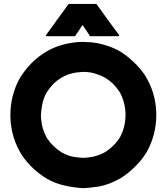

<svg xmlns="http://www.w3.org/2000/svg" viewBox="-20 -938 852 982"><path d="M402.3 -809.6Q399.4 -805.7 396.5 -801.8Q393.6 -796.9 390.6 -793Q387.7 -788.1 383.8 -782.2Q380.9 -777.3 377 -772.5Q374 -767.6 370.1 -762.7Q367.2 -757.8 364.3 -752.9Q362.3 -752.9 361.3 -752.9Q360.4 -752.9 358.4 -752.9Q343.8 -752.9 329.1 -752.9Q314.5 -752.9 300.8 -752.9Q290 -752.9 280.3 -752.9Q270.5 -752.9 260.7 -752.9Q250 -752.9 239.3 -752.9Q228.5 -752.9 216.8 -752.9Q216.8 -754.9 214.8 -757.8Q216.8 -761.7 222.7 -768.6Q234.4 -785.2 247.1 -801.8Q258.8 -818.4 270.5 -835Q279.3 -845.7 287.1 -857.4Q295.9 -869.1 303.7 -879.9Q310.5 -889.6 317.4 -899.4Q324.2 -908.2 331.1 -918Q333 -918 334 -918Q335 -918 336.9 -918Q351.6 -918 366.2 -918Q380.9 -918 396.5 -918Q406.2 -918 417 -918Q426.8 -918 437.5 -918Q446.3 -918 455.1 -918Q463.9 -918 472.7 -918Q473.6 -917 474.6 -916Q474.6 -915 475.6 -914.1Q487.3 -897.5 500 -880.9Q511.7 -864.3 523.4 -847.7Q532.2 -836.9 540 -825.2Q548.8 -814.5 556.6 -802.7Q565.4 -792 573.2 -780.3Q581.1 -769.5 589.8 -757.8Q588.9 -756.8 586.9 -752.9Q582 -752.9 573.2 -752.9Q558.6 -752.9 544.9 -752.9Q530.3 -752.9 515.6 -752.9Q505.9 -752.9 495.1 -752.9Q485.4 -752.9 475.6 -752.9Q466.8 -752.9 458 -752.9Q449.2 -752.9 440.4 -752.9Q439.5 -753.9 438.5 -754.9Q438.5 -756.8 437.5 -757.8Q432.6 -764.6 427.7 -772.5Q422.9 -779.3 418 -787.1Q414.1 -792 411.1 -796.9Q407.2 -801.8 404.3 -807.6Q404.3 -807.6 403.3 -808.6Q403.3 -809.6 402.3 -809.6ZM405.3 -723.6Q416 -723.6 425.8 -722.7Q435.5 -722.7 446.3 -721.7Q485.4 -717.8 521.5 -706.1Q557.6 -695.3 592.8 -675.8Q630.9 -652.3 662.1 -622.1Q694.3 -592.8 719.7 -555.7Q776.4 -466.8 779.3 -360.4Q779.3 -354.5 779.3 -349.6Q779.3 -250 731.4 -162.1Q706.1 -120.1 671.9 -86.9Q638.7 -52.7 596.7 -26.4Q534.2 8.8 480.5 16.6Q425.8 24.4 405.3 24.4Q354.5 21.5 309.6 10.7Q263.7 1 218.8 -24.4Q180.7 -47.9 149.4 -77.1Q117.2 -107.4 91.8 -144.5Q36.1 -233.4 33.2 -338.9Q33.2 -344.7 33.2 -350.6Q33.2 -450.2 81.1 -538.1Q106.4 -579.1 139.6 -613.3Q172.9 -647.5 214.8 -672.9Q252.9 -695.3 293 -707Q333 -718.8 377 -722.7Q388.7 -723.6 397.5 -723.6Q405.3 -723.6 405.3 -723.6ZM405.3 -570.3Q375 -569.3 347.7 -562.5Q319.3 -555.7 293 -540Q269.5 -525.4 251 -506.8Q232.4 -487.3 217.8 -463.9Q201.2 -433.6 195.3 -399.4Q189.5 -365.2 189.5 -349.6Q189.5 -344.7 189.5 -339.8Q190.4 -335 190.4 -330.1Q192.4 -303.7 199.2 -280.3Q207 -255.9 219.7 -232.4Q234.4 -210 253.9 -191.4Q272.5 -172.9 295.9 -158.2Q332 -138.7 362.3 -134.8Q393.6 -130.9 405.3 -130.9Q436.5 -131.8 464.8 -138.7Q492.2 -145.5 519.5 -161.1Q542 -175.8 560.5 -194.3Q579.1 -212.9 593.8 -236.3Q622.1 -289.1 622.1 -352.5Q621.1 -415 591.8 -467.8Q577.1 -490.2 557.6 -509.8Q538.1 -528.3 514.6 -542Q502 -549.8 472.7 -559.6Q443.4 -570.3 405.3 -570.3Z"/></svg>

Font: LeFont
Style: Bold
Weight: 800
Designer: Leryon MEDIA
Version: Version 1.0